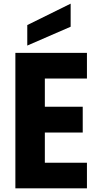

<svg xmlns="http://www.w3.org/2000/svg" viewBox="-20 -1029 549 1049"><path d="M455 -600V-740H64V0H455V-140H225V-305H432V-446H225V-600ZM129 -780 366 -883V-1009L129 -892Z"/></svg>

Font: Malmofest
Style: Bold
Weight: 700
Designer: Jonny Pinhorn (Poppins), Kolossal
Version: Version 1.004;Glyphs 3.1.2 (3151)